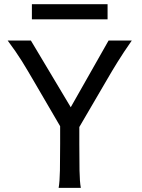

<svg xmlns="http://www.w3.org/2000/svg" viewBox="-20 -909 685 929"><path d="M129.4 -712.9 322.3 -390.1 505.4 -712.9H617.7Q596.2 -682.1 579.6 -657Q563 -631.8 549.1 -609.4Q535.2 -586.9 522.2 -565.4Q509.3 -543.9 495.6 -520L363.8 -294.4V-212.4Q363.8 -140.1 364.7 -84.7Q365.7 -29.3 371.1 0H263.7Q269 -29.3 270 -84.7Q271 -140.1 271 -212.4V-298.3L141.6 -520Q127.4 -543.9 114 -566.9Q100.6 -589.8 85.9 -613.3Q71.3 -636.7 54.4 -661.1Q37.6 -685.5 17.1 -712.9ZM134.3 -888.7H500.5V-815.4H134.3Z"/></svg>

Font: Andika FrenchTight
Style: Regular
Weight: 400
Designer: Victor Gaultney, Annie Olsen, Julie Remington, Don Collingsworth, Eric Hays, Becca Hirsbrunner
Foundry: SIL International
Version: Version 5.000 ; Dig1 Dig4Opn Dig7 LnSpcTght